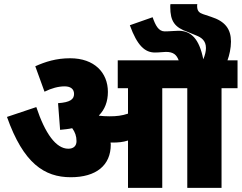

<svg xmlns="http://www.w3.org/2000/svg" viewBox="-20 -916 1178 936"><path d="M520 -211C520 -214 519 -218 519 -221C523 -221 526 -221 530 -221C555 -221 580 -223 604 -231V0H771V-486H893V0H1060V-486H1138V-622H1089C1098 -646 1106 -681 1106 -713C1106 -774 1078 -812 1009 -834L970 -847C952 -853 941 -862 941 -886C941 -889 941 -893 942 -896H811C810 -892 810 -887 810 -882C810 -812 832 -782 896 -760L937 -743C960 -734 984 -719 984 -682C984 -667 980 -648 971 -627C951 -728 911 -766 850 -766C830 -766 810 -763 783 -763C753 -763 738 -792 724 -832L613 -793C649 -693 687 -660 735 -660C759 -660 777 -663 789 -663C825 -663 841 -649 851 -622H554V-486H604V-362C575 -352 547 -349 515 -349C495 -349 478 -350 463 -352L462 -353C491 -382 506 -421 506 -468C506 -562 440 -632 322 -632C254 -632 201 -615 152 -593L197 -469C231 -486 265 -495 295 -495C323 -495 341 -483 341 -458C341 -432 322 -417 263 -413L273 -283C294 -285 314 -287 332 -291C346 -272 353 -252 353 -228C353 -205 339 -191 313 -191C253 -191 200 -265 157 -394L14 -346C94 -120 196 -52 325 -52C449 -52 520 -110 520 -211Z"/></svg>

Font: Noto Sans SemiCondensed Black
Style: Italic
Weight: 900
Width: 4
Italic angle: -12°
Designer: Monotype Design Team
Foundry: Monotype Imaging Inc.
Version: Version 2.013